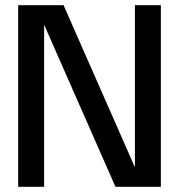

<svg xmlns="http://www.w3.org/2000/svg" viewBox="-20 -720 690 740"><path d="M425 0H600V-700H500V-75L225 -700H50V0H150V-625Z"/></svg>

Font: LS-VG5000
Style: Regular
Weight: 400
Designer: Justin Bihan, 2021
Foundry: Justin Bihan, 2021
Version: Version 1.000;Glyphs 3.1.2 (3151)